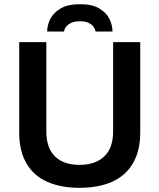

<svg xmlns="http://www.w3.org/2000/svg" viewBox="-20 -888 764 920"><path d="M361 12Q271 12 206 -17Q141 -46 106.5 -105.5Q72 -165 72 -254V-686H202V-258Q202 -179 243.5 -138.5Q285 -98 361 -98Q437 -98 479.5 -138.5Q522 -179 522 -258V-686H652V-254Q652 -165 617 -105.5Q582 -46 517 -17Q452 12 361 12ZM206 -737Q206 -768 221.5 -798Q237 -828 271.5 -848Q306 -868 363 -868Q421 -868 455 -848Q489 -828 504 -798Q519 -768 519 -737H438Q436 -748 428.5 -759Q421 -770 405 -778Q389 -786 363 -786Q337 -786 320.5 -778Q304 -770 296 -759Q288 -748 287 -737Z"/></svg>

Font: Archivo SemiBold
Style: Regular
Weight: 600
Designer: Hector Gatti
Foundry: Omnibus-Type
Version: Version 2.001